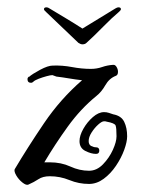

<svg xmlns="http://www.w3.org/2000/svg" viewBox="-20 -521 387 524"><path d="M107 -501Q111 -501 115 -498Q135 -486 160 -471Q185 -456 205 -443L295 -498Q300 -501 303 -501Q310 -501 310 -496Q310 -493 304 -488Q285 -472 261.5 -448Q238 -424 216 -404Q212 -400 205 -400Q200 -400 194 -404L106 -488Q100 -493 100 -496Q100 -501 107 -501ZM57 -17Q51 -15 41 -23Q31 -31 24.5 -42Q18 -53 20 -59Q55 -118 100 -184.5Q145 -251 204 -302Q186 -304 168.5 -307Q151 -310 134 -312L123 -316Q118 -316 107 -313Q96 -310 85.5 -306Q75 -302 71 -298Q68 -295 65 -295Q55 -295 55 -305Q55 -309 59 -312V-311Q68 -319 89.5 -330.5Q111 -342 124 -342Q150 -343 176.5 -338Q203 -333 228 -333Q244 -333 258.5 -338Q273 -343 288 -344Q294 -345 298 -338.5Q302 -332 302 -325Q302 -316 296 -314Q278 -307 267.5 -288.5Q257 -270 243 -259Q200 -224 165 -175.5Q130 -127 101 -78H116Q147 -78 172 -66.5Q197 -55 223 -55Q244 -55 261 -72.5Q278 -90 288 -112Q298 -134 298 -149Q298 -172 295.5 -178.5Q293 -185 271 -189Q269 -190 264 -190Q258 -190 248 -181Q238 -172 230 -159.5Q222 -147 222 -136Q222 -126 229 -122.5Q236 -119 242 -119Q251 -119 251 -110Q251 -101 242 -101Q229 -101 213 -109Q197 -117 197 -136Q197 -151 207.5 -169.5Q218 -188 233.5 -201.5Q249 -215 264 -215Q271 -215 277 -213Q283 -211 289 -209Q311 -205 319 -188.5Q327 -172 327 -149Q327 -134 319 -112Q311 -90 296.5 -68.5Q282 -47 263 -33Q244 -19 223 -19Q195 -19 169.5 -29.5Q144 -40 116 -40Q97 -40 85 -32Q73 -24 57 -17Z"/></svg>

Font: Ruge Boogie
Style: Regular
Weight: 400
Designer: Robert E. Leuschke
Foundry: Robert E. Leuschke
Version: Version 1.010; ttfautohint (v1.8.3)